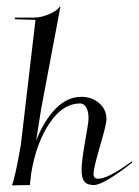

<svg xmlns="http://www.w3.org/2000/svg" viewBox="-20 -558 419 579"><path d="M70 0 16 1Q26 -24 43 -122L87 -498L25 -500V-505H84Q104 -505 128.5 -515.5Q153 -526 160 -538L162 -537L104 -229L89 -134Q113 -195 148 -230.5Q183 -266 225 -266Q257 -266 279 -247Q301 -228 301 -199Q301 -182 280 -112Q262 -49 262 -34Q262 -19 276 -19Q306 -19 377 -71L379 -68Q292 0 263 0Q243 0 234.5 -10.5Q226 -21 226 -45Q226 -69 235 -122L244 -175Q247 -190 247 -202Q247 -222 240 -234Q233 -246 222 -246Q169 -246 129 -186Q89 -126 74 -35Q70 -3 70 0Z"/></svg>

Font: Kleymissky
Style: Regular
Weight: 500
Italic angle: -8°
Designer: gluk
Foundry: gluk
Version: Version 0.283